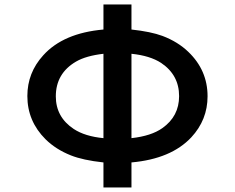

<svg xmlns="http://www.w3.org/2000/svg" viewBox="-20 -805 1040 850"><path d="M438 -785.2H562V-674.3Q647.9 -665 699.2 -646Q767.6 -620.1 814 -575.2Q898.9 -493.7 898.9 -378.9Q898.9 -274.4 826.7 -196.8Q737.3 -101.6 562 -85.9V24.9H438V-85.9Q347.2 -95.7 293.5 -117.2Q227.1 -143.6 181.6 -188.5Q101.1 -268.6 101.1 -379.9Q101.1 -482.9 171.4 -560.1Q260.3 -658.7 438 -674.3ZM438 -566.9Q360.8 -558.1 316.4 -532.2Q227.1 -480 227.1 -378.4Q227.1 -286.6 306.6 -233.9Q356.4 -201.2 438 -193.4ZM562 -566.9V-193.4Q649.9 -203.1 698.7 -237.8Q772.9 -290 772.9 -379.4Q772.9 -473.1 693.4 -526.4Q644 -558.6 562 -566.9Z"/></svg>

Font: FORM UDPGothic
Style: Bold
Weight: 700
Foundry: Pronama LLC
Version: Version 1.051